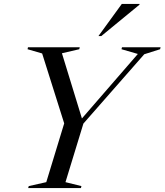

<svg xmlns="http://www.w3.org/2000/svg" viewBox="-20 -955 836 975"><path d="M680 -681 597 -705 599.5 -715H795.5L793 -705L712.5 -679.5L403.5 -327.5L312.5 -30L393.5 -10L391 0H123L126 -10L215 -30L306 -328.5L194 -683.5L120 -705L122 -715H385L382.5 -705L294.5 -684.5L396 -353.5ZM480 -772 598.5 -935H689L688 -931L494.5 -772Z"/></svg>

Font: Newsreader Display
Style: Italic
Weight: 400
Italic angle: -17°
Designer: Hugues Gentile
Foundry: Production Type
Version: Version 1.001